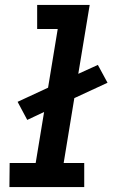

<svg xmlns="http://www.w3.org/2000/svg" viewBox="-20 -755 472 775"><path d="M18 0H320V-97H237L280 -359L414 -421L375 -493L296 -457L342 -735H130V-638H213L174 -401L51 -344L90 -271L158 -303L124 -97H19Z"/></svg>

Font: Iosevka Sparkle SmBdObl
Style: Regular
Weight: 600
Italic angle: -9°
Designer: Belleve Invis
Foundry: Belleve Invis
Version: Version 4.5.0; ttfautohint (v1.8.3)